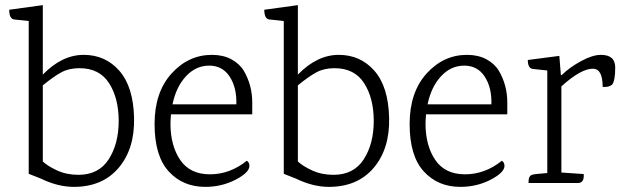

<svg xmlns="http://www.w3.org/2000/svg" viewBox="-20 -714 2425 749"><path d="M147 -423Q222 -500 306.5 -500Q391 -500 445.5 -438Q500 -376 503 -255Q506 -134 443 -59.5Q380 15 268 15Q206 15 140 -17L92 -36V-632L36 -638Q16 -640 16 -676L147 -694ZM286 -32Q365 -32 404 -92.5Q443 -153 443 -242Q443 -331 405.5 -389.5Q368 -448 290 -448Q250 -448 220.5 -432.5Q191 -417 147 -381V-84Q166 -66 203 -49Q240 -32 286 -32Z M964 -268H647Q645 -244 645 -232Q645 -146 683 -90Q721 -34 799 -34Q877 -34 943 -87Q953 -80 953 -67Q953 -41 899 -13Q845 15 781 15Q693 15 638 -45.5Q583 -106 583 -230Q583 -354 649 -427Q715 -500 807 -500Q850 -500 882 -483Q914 -466 931 -438Q964 -382 964 -314ZM653 -307H902Q904 -372 876 -415Q848 -458 796 -458Q744 -458 705.5 -416.5Q667 -375 653 -307Z M1142 -423Q1217 -500 1301.5 -500Q1386 -500 1440.5 -438Q1495 -376 1498 -255Q1501 -134 1438 -59.5Q1375 15 1263 15Q1201 15 1135 -17L1087 -36V-632L1031 -638Q1011 -640 1011 -676L1142 -694ZM1281 -32Q1360 -32 1399 -92.5Q1438 -153 1438 -242Q1438 -331 1400.5 -389.5Q1363 -448 1285 -448Q1245 -448 1215.5 -432.5Q1186 -417 1142 -381V-84Q1161 -66 1198 -49Q1235 -32 1281 -32Z M1959 -268H1642Q1640 -244 1640 -232Q1640 -146 1678 -90Q1716 -34 1794 -34Q1872 -34 1938 -87Q1948 -80 1948 -67Q1948 -41 1894 -13Q1840 15 1776 15Q1688 15 1633 -45.5Q1578 -106 1578 -230Q1578 -354 1644 -427Q1710 -500 1802 -500Q1845 -500 1877 -483Q1909 -466 1926 -438Q1959 -382 1959 -314ZM1648 -307H1897Q1899 -372 1871 -415Q1843 -458 1791 -458Q1739 -458 1700.5 -416.5Q1662 -375 1648 -307Z M2324 -500Q2380 -500 2380 -451Q2380 -399 2368 -384Q2356 -373 2331 -375Q2331 -446 2293 -446Q2246 -446 2170 -377V-41L2257 -35Q2260 0 2234 0H2042Q2042 0 2042 -7Q2042 -27 2055 -32Q2062 -35 2115 -39V-439L2059 -445Q2039 -447 2039 -480L2162 -496L2168 -421H2171Q2203 -452 2247.5 -476Q2292 -500 2324 -500Z"/></svg>

Font: Karma Light
Style: Regular
Weight: 300
Designer: Joana Correia
Foundry: Indian Type Foundry
Version: Version 1.202;PS 1.0;hotconv 1.0.78;makeotf.lib2.5.61930; tt